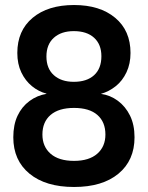

<svg xmlns="http://www.w3.org/2000/svg" viewBox="-20 -735 589 765"><path d="M275 10Q162 10 97.5 -43Q33 -96 33 -188Q33 -238 50 -274Q67 -310 97.5 -332.5Q128 -355 165 -361V-362Q134 -370 107.5 -391.5Q81 -413 65 -446.5Q49 -480 49 -524Q49 -613 110 -664Q171 -715 275 -715Q378 -715 439 -664Q500 -613 500 -524Q500 -481 484 -447Q468 -413 441 -391.5Q414 -370 382 -361Q419 -356 449.5 -333.5Q480 -311 498 -274.5Q516 -238 516 -188Q516 -96 452 -43Q388 10 275 10ZM275 -94Q335 -94 367.5 -122.5Q400 -151 400 -199Q400 -249 368 -277Q336 -305 275 -305Q214 -305 181.5 -277Q149 -249 149 -199Q149 -151 181.5 -122.5Q214 -94 275 -94ZM274 -409Q326 -409 355 -435.5Q384 -462 384 -511Q384 -558 355 -584.5Q326 -611 274 -611Q224 -611 194.5 -584.5Q165 -558 165 -510Q165 -462 194.5 -435.5Q224 -409 274 -409Z"/></svg>

Font: Nunito Sans 7pt SemiCondensed
Style: Bold
Weight: 700
Width: 4
Designer: Vernon Adams
Foundry: Vernon Adams
Version: Version 3.101;gftools[0.9.27]